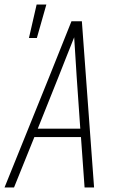

<svg xmlns="http://www.w3.org/2000/svg" viewBox="-24 -829 544 849"><path d="M-4 0 194 -490 292 -735H338L392 0H350L334 -223H128L38 0ZM331 -260 315 -490Q312 -534 309.5 -577.5Q307 -621 304 -664Q287 -621 269.5 -577.5Q252 -534 235 -490L143 -260ZM104 -661 138 -809H181L139 -661Z"/></svg>

Font: Iosevka Extralight Oblique
Style: Regular
Weight: 200
Italic angle: -9°
Monospace: yes
Designer: Belleve Invis
Foundry: Belleve Invis
Version: Version 32.5.0; ttfautohint (v1.8.4)